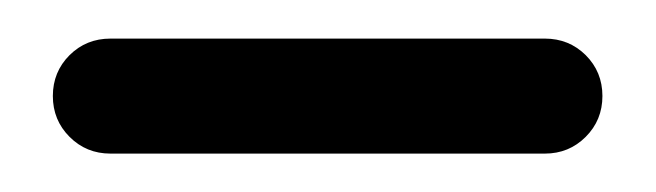

<svg xmlns="http://www.w3.org/2000/svg" viewBox="-20 -656 345 101"><path d="M7.8 -605.5Q7.8 -618.2 16.6 -627Q25.4 -635.7 38.1 -635.7H266.6Q279.3 -635.7 288.1 -627Q296.9 -618.2 296.9 -605.5Q296.9 -592.8 288.1 -584Q279.3 -575.2 266.6 -575.2H38.1Q25.4 -575.2 16.6 -584Q7.8 -592.8 7.8 -605.5Z"/></svg>

Font: jf-openhuninn-2.0
Style: Regular
Weight: 400
Designer: [Kosugi Maru]
Designed by MOTOYA      

[Varela Round]
Joe Prince (Latin component); Avraham Cornfeld (Hebrew component)
Foundry: justfont CO.,LTD.
Version: 2.0